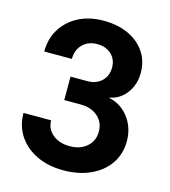

<svg xmlns="http://www.w3.org/2000/svg" viewBox="-111 -829 823 929"><g transform="rotate(15 300.0 -365.0)"><path d="M291 10Q215.3 10 157.4 -17.8Q99.6 -45.5 66.9 -94.7Q34.3 -143.9 34.2 -208.5H172.6Q172.9 -164.9 206 -137.9Q239.2 -110.8 291.2 -110.8Q344.1 -110.8 376.9 -139.8Q409.7 -168.8 409.7 -215.2Q409.7 -261.6 376.9 -290.6Q344.1 -319.6 291.2 -319.6H208.5V-437H293Q336.8 -437 364 -462.9Q391.3 -488.8 391.3 -530.8Q391.3 -572.1 364.1 -597.3Q336.8 -622.6 293.3 -622.6Q248.6 -622.6 220.6 -594.6Q192.6 -566.6 192.6 -521.5H54.2Q54.2 -586.2 84.9 -635.4Q115.7 -684.6 169.7 -712.3Q223.7 -740 295 -740Q365.4 -740 418.8 -715.2Q472.1 -690.3 502.2 -645.8Q532.2 -601.2 532.2 -542.5Q532.2 -483.4 500.2 -440.4Q468.1 -397.5 416.9 -387.9V-385.7Q477.2 -373 515 -322.8Q552.7 -272.5 552.7 -205.8Q552.7 -141.8 519.8 -93.3Q487 -44.7 427.8 -17.4Q368.5 10 291 10Z"/></g></svg>

Font: JetBrains Mono
Style: Regular
Weight: 400
Monospace: yes
Designer: Philipp Nurullin, Konstantin Bulenkov
Foundry: JetBrains
Version: Version 2.305